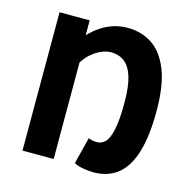

<svg xmlns="http://www.w3.org/2000/svg" viewBox="-101 -763 867 874"><g transform="rotate(15 333.0 -326.0)"><path d="M412 12Q391 12 364 7Q337 2 322 -7L354 -133Q363 -129 372.5 -127Q382 -125 395 -125Q416 -125 432.5 -141.5Q449 -158 459 -202.5Q469 -247 469 -331Q469 -407 455 -452Q441 -497 414.5 -517Q388 -537 352 -537Q331 -537 308 -527.5Q285 -518 263 -500Q241 -482 224 -455V0H77V-652H219V-582Q244 -608 272 -626.5Q300 -645 331.5 -654.5Q363 -664 396 -664Q460 -664 510.5 -631.5Q561 -599 590.5 -526Q620 -453 620 -331Q620 -216 597.5 -139.5Q575 -63 529 -25.5Q483 12 412 12Z"/></g></svg>

Font: Source Sans 3 ExtraLight
Style: Bold
Weight: 700
Version: Version 3.052;hotconv 1.1.0;makeotfexe 2.6.0